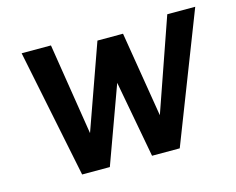

<svg xmlns="http://www.w3.org/2000/svg" viewBox="-75 -595 865 703"><g transform="rotate(-15 357.5 -243.0)"><path d="M56.9 -486H168L223.1 -138.9L337 -459.1H434L487 -136L608.9 -486H714.9L526 0H421L366.9 -290.9L261 0H156Z"/></g></svg>

Font: Karla
Style: Italic
Weight: 400
Italic angle: -8°
Designer: Jonathan Pinhorn
Version: Version 2.004;gftools[0.9.33]